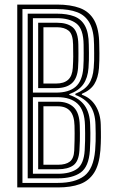

<svg xmlns="http://www.w3.org/2000/svg" viewBox="-20 -820 501 840"><path d="M55.5 0V-800H229.5Q289 -800 330 -784.6Q371 -769.2 392.4 -731Q413.8 -692.8 414.2 -624.8Q414.8 -603.8 414.9 -587.2Q415 -570.8 414.6 -555.4Q414.2 -540 413 -522.2Q409.5 -479 392.6 -452.1Q375.8 -425.2 338.2 -409.5V-405.5Q376.5 -392.2 398 -357.6Q419.5 -323 420.8 -274.8Q421.2 -257.5 421.4 -244.1Q421.5 -230.8 421.5 -218.4Q421.5 -206 420.9 -192.5Q420.2 -179 419.2 -161.8Q414.2 -99.2 391.6 -64Q369 -28.8 329.5 -14.4Q290 0 233.5 0ZM78.2 -19.8H233.5Q308 -19.8 348.5 -50.2Q389 -80.8 396.2 -161.8Q398 -183.8 398.4 -201.6Q398.8 -219.5 398.6 -236.8Q398.5 -254 397.8 -273.8Q396.5 -327.2 373.8 -358.5Q351 -389.8 309.8 -404.5V-409.8Q350 -425.8 368.4 -452.4Q386.8 -479 390 -523.2Q391.5 -539.5 391.8 -555Q392 -570.5 391.9 -587.5Q391.8 -604.5 391.5 -624.5Q391 -685.2 372.2 -719.1Q353.5 -753 317.6 -766.6Q281.8 -780.2 229.5 -780.2H78.2ZM101.2 -39.8V-760.2H229.5Q274 -760.2 304.9 -748.4Q335.8 -736.5 351.9 -707Q368 -677.5 368.5 -624.5Q369 -604.8 369.1 -588.6Q369.2 -572.5 368.9 -556.9Q368.5 -541.2 367.2 -522.8Q364 -479.2 344.5 -451.4Q325 -423.5 283 -408V-405Q328.2 -389.8 350.8 -357.8Q373.2 -325.8 374.5 -273Q375.2 -254.8 375.4 -238.2Q375.5 -221.8 375.1 -203.6Q374.8 -185.5 373.2 -161.5Q368.5 -90.5 332.8 -65.1Q297 -39.8 233.5 -39.8ZM124 -414.8H225.2Q280.8 -414.8 310.5 -440.1Q340.2 -465.5 344.5 -523.5Q345.5 -539.8 345.9 -555.4Q346.2 -571 346.1 -588Q346 -605 345.8 -624.5Q345 -693.2 314.6 -716.9Q284.2 -740.5 229.5 -740.5H124ZM147 -434.5V-720.5H229.5Q274.2 -720.5 298.1 -700.6Q322 -680.8 322.8 -624.5Q323.2 -602 323.2 -585.1Q323.2 -568.2 322.9 -553.8Q322.5 -539.2 321.5 -523Q318.2 -477 294.4 -455.8Q270.5 -434.5 225.2 -434.5ZM170 -454.5H225.2Q259.8 -454.5 278 -471Q296.2 -487.5 298.5 -523Q300.2 -550 300.4 -572.9Q300.5 -595.8 299.8 -624.5Q299.2 -670.2 280.5 -685.5Q261.8 -700.8 229.5 -700.8H170ZM124 -59.8H233.5Q287.2 -59.8 317 -81.1Q346.8 -102.5 350.5 -162Q352 -185.2 352.2 -202.8Q352.5 -220.2 352.4 -236.6Q352.2 -253 351.8 -272Q350.2 -337.2 319.6 -366Q289 -394.8 232.2 -394.8H124ZM147 -79.5V-375H233Q277.2 -375 302.5 -350.8Q327.8 -326.5 329 -270.5Q329.5 -253.2 329.6 -237.4Q329.8 -221.5 329.4 -203.6Q329 -185.8 327.5 -161.8Q324.5 -113.8 300.6 -96.6Q276.8 -79.5 233.5 -79.5ZM170 -99.2H233.5Q267.8 -99.2 285.4 -112.9Q303 -126.5 304.8 -161.2Q306 -187.5 306.2 -204.9Q306.5 -222.2 306.5 -237Q306.5 -251.8 306 -269.8Q305 -313.5 286.8 -334.2Q268.5 -355 233.2 -355H170Z"/></svg>

Font: Big Shoulders Inline Text Thin
Style: Bold
Weight: 700
Version: Version 2.002